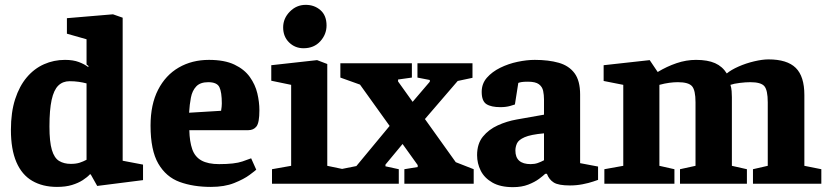

<svg xmlns="http://www.w3.org/2000/svg" viewBox="-20 -758 3413 792"><path d="M215 13Q156 13 113 -12Q70 -37 47.5 -89.5Q25 -142 25 -222Q25 -295 42.5 -349Q60 -403 90.5 -439Q121 -475 161.5 -493Q202 -511 248 -511Q282 -511 305.5 -502Q329 -493 343 -482L346 -485L337 -492V-596L256 -619V-683L446 -699L486 -685V-95L570 -79V-15L381 9L354 -39H351Q340 -27 321.5 -15Q303 -3 277 5Q251 13 215 13ZM272 -82Q294 -82 309 -87Q324 -92 337 -99V-414Q322 -418 304.5 -420.5Q287 -423 267 -423Q239 -423 220.5 -405Q202 -387 193 -346Q184 -305 184 -236Q184 -173 194 -139.5Q204 -106 224 -94Q244 -82 272 -82Z M850 13Q777 13 721 -7.5Q665 -28 633 -83Q601 -138 601 -240Q601 -327 632 -387.5Q663 -448 717.5 -479.5Q772 -511 842 -511Q906 -511 947 -491.5Q988 -472 1010.5 -440.5Q1033 -409 1041.5 -373Q1050 -337 1050 -303Q1050 -252 1038 -236.5Q1026 -221 1004 -221H761Q762 -174 773 -142.5Q784 -111 811 -96Q838 -81 884 -81Q948 -81 980 -92Q1012 -103 1016 -105L1037 -58Q1033 -54 1009.5 -36.5Q986 -19 946 -3Q906 13 850 13ZM760 -293 892 -301Q895 -319 895 -331Q895 -378 885 -398.5Q875 -419 839 -419Q806 -419 789.5 -401.5Q773 -384 767.5 -355.5Q762 -327 760 -293Z M1102 0V-60L1181 -74V-408L1099 -425V-489L1288 -510L1330 -494V-74L1397 -60V0ZM1232 -559Q1197 -559 1172.5 -583Q1148 -607 1148 -645Q1148 -682 1175.5 -710Q1203 -738 1241 -738Q1277 -738 1302 -716Q1327 -694 1327 -653Q1327 -616 1301 -587.5Q1275 -559 1232 -559Z M1648 0V-60L1703 -69V-77L1465 -409L1384 -438V-497H1679V-438L1622 -430V-422L1860 -89L1934 -60V0ZM1385 0V-60L1450 -73L1595 -248L1648 -173L1570 -79V-72L1625 -60V0ZM1726 -259 1677 -332 1753 -421V-428L1702 -438V-497H1929V-437L1868 -424Z M2096 14Q2044 14 2011 -5Q1978 -24 1963 -54Q1948 -84 1948 -118Q1948 -165 1972 -194.5Q1996 -224 2033.5 -241Q2071 -258 2111 -265L2224 -285V-348Q2224 -366 2220.5 -383Q2217 -400 2203 -410.5Q2189 -421 2158 -421Q2140 -421 2131.5 -419.5Q2123 -418 2118 -416L2104 -327Q2102 -326 2084.5 -321Q2067 -316 2044 -316Q2006 -316 1986.5 -328.5Q1967 -341 1967 -379Q1967 -413 1988.5 -437.5Q2010 -462 2043.5 -478.5Q2077 -495 2115 -503Q2153 -511 2186 -511Q2243 -511 2285 -499Q2327 -487 2350 -456Q2373 -425 2373 -368V-85L2447 -71V-16Q2444 -15 2426.5 -9Q2409 -3 2383.5 2Q2358 7 2331 7Q2284 7 2264.5 -5Q2245 -17 2236 -41H2229Q2222 -34 2204 -20.5Q2186 -7 2159 3.5Q2132 14 2096 14ZM2169 -81Q2185 -81 2198 -85.5Q2211 -90 2224 -97V-208Q2169 -203 2144 -192Q2119 -181 2112.5 -166.5Q2106 -152 2106 -137Q2106 -81 2169 -81Z M2473 0V-60L2551 -74V-408L2470 -424V-489L2660 -510L2693 -461Q2731 -484 2771 -497.5Q2811 -511 2851 -511Q2899 -511 2929.5 -497.5Q2960 -484 2978 -455Q2996 -470 3026.5 -483.5Q3057 -497 3091 -505Q3125 -513 3150 -513Q3227 -513 3262.5 -478Q3298 -443 3298 -366V-74L3368 -60V0H3086V-60L3147 -74V-336Q3147 -386 3133 -402.5Q3119 -419 3075 -419Q3056 -419 3031.5 -416Q3007 -413 2993 -408Q2997 -396 2998 -382Q2999 -368 2999 -357V-74L3061 -60V0H2785V-60L2849 -74V-336Q2849 -386 2834.5 -402.5Q2820 -419 2776 -419Q2760 -419 2741 -416.5Q2722 -414 2700 -408V-74L2762 -60V0Z"/></svg>

Font: Faustina ExtraBold
Style: Regular
Weight: 800
Designer: Alfonso Garcia
Foundry: http://www.omnibus-type.com
Version: Version 1.200